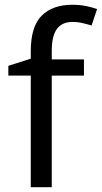

<svg xmlns="http://www.w3.org/2000/svg" viewBox="-20 -785 427 805"><path d="M332 -468H197V0H109V-468H15V-509L109 -539V-570Q109 -674 155 -719.5Q201 -765 283 -765Q315 -765 341.5 -759.5Q368 -754 387 -747L364 -678Q348 -683 327 -688Q306 -693 284 -693Q240 -693 218.5 -663.5Q197 -634 197 -571V-536H332Z"/></svg>

Font: Noto Sans Tai Le
Style: Regular
Weight: 400
Designer: Monotype Design Team
Foundry: Monotype Imaging Inc.
Version: Version 2.002; ttfautohint (v1.8.4.7-5d5b)